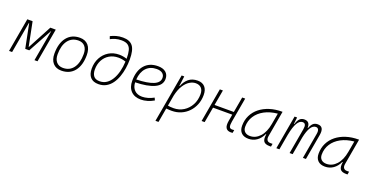

<svg xmlns="http://www.w3.org/2000/svg" viewBox="-32 -1640 5337 2763"><g transform="rotate(20 2636.5 -258.5)"><path d="M29.3 0 120.6 -517.6H201.7L274.9 -151.4H278.3L473.1 -517.6H556.6L465.3 0H418.5L502 -473.6H499L299.8 -107.4H238.3L165 -473.6H159.7L76.2 0Z M831.1 9.8Q748.5 9.8 702.1 -42.5Q655.8 -94.7 655.8 -187.5Q655.8 -347.7 727.3 -437.5Q798.8 -527.3 925.8 -527.3Q1008.8 -527.3 1055.2 -474.1Q1101.6 -420.9 1101.6 -325.2Q1101.6 -167.5 1030 -78.9Q958.5 9.8 831.1 9.8ZM840.8 -35.2Q941.4 -35.2 998 -111.3Q1054.7 -187.5 1054.7 -323.7Q1054.7 -398.4 1019.3 -440.4Q983.9 -482.4 919.9 -482.4Q817.9 -482.4 760.3 -406Q702.6 -329.6 702.6 -193.8Q702.6 -119.1 739.3 -77.1Q775.9 -35.2 840.8 -35.2Z M1399.4 9.8Q1317.4 9.8 1275.6 -36.6Q1233.9 -83 1233.9 -168.9Q1233.9 -261.7 1273.2 -334.7Q1312.5 -407.7 1381.6 -450Q1450.7 -492.2 1540 -492.2Q1598.1 -492.2 1657.7 -472.2Q1657.7 -475.1 1657.7 -478Q1657.7 -550.8 1645 -599.6Q1632.3 -648.4 1598.1 -672.9Q1564 -697.3 1499 -697.3Q1450.7 -697.3 1409.2 -685.3Q1367.7 -673.3 1333.5 -654.8L1318.8 -695.8Q1356.4 -715.3 1403.6 -728.8Q1450.7 -742.2 1506.3 -742.2Q1610.8 -742.2 1657.7 -681.9Q1704.6 -621.6 1704.6 -478.5Q1704.6 -410.6 1694.1 -341.6Q1683.6 -272.5 1661.1 -209.5Q1638.7 -146.5 1602.8 -96.9Q1566.9 -47.4 1516.6 -18.8Q1466.3 9.8 1399.4 9.8ZM1656.2 -428.7Q1599.6 -447.8 1543.5 -447.8Q1464.8 -447.8 1405.5 -412.1Q1346.2 -376.5 1313.5 -314.2Q1280.8 -252 1280.8 -171.9Q1280.8 -109.4 1309.1 -72.3Q1337.4 -35.2 1401.9 -35.2Q1460.4 -35.2 1505.9 -65.4Q1551.3 -95.7 1583.5 -149.7Q1615.7 -203.6 1634 -275.1Q1652.3 -346.7 1656.2 -428.7Z M2052.7 -35.2Q2093.3 -35.2 2139.4 -48.3Q2185.5 -61.5 2228.5 -85.4L2245.6 -47.9Q2199.7 -21 2147.9 -5.6Q2096.2 9.8 2048.3 9.8Q1951.2 9.8 1896.5 -46.9Q1841.8 -103.5 1841.8 -204.6Q1841.8 -356.4 1915.8 -441.9Q1989.7 -527.3 2121.6 -527.3Q2198.2 -527.3 2241.2 -491.2Q2284.2 -455.1 2284.2 -390.6Q2284.2 -294.9 2179.9 -247.3Q2075.7 -199.7 1888.7 -195.8Q1892.1 -120.1 1935.1 -77.6Q1978 -35.2 2052.7 -35.2ZM1890.1 -240.2Q2058.1 -244.1 2147.7 -280.5Q2237.3 -316.9 2237.3 -389.2Q2237.3 -432.6 2206.1 -457.5Q2174.8 -482.4 2117.7 -482.4Q2017.6 -482.4 1958 -418.5Q1898.4 -354.5 1890.1 -240.2Z M2399.9 224.6H2353L2393.1 -0.5Q2392.6 -0.5 2392.1 -0.5L2393.1 -1.5L2484.4 -517.6H2524.4L2505.9 -375.5L2503.9 -365.7H2511.2Q2537.6 -437.5 2591.1 -482.4Q2644.5 -527.3 2729.5 -527.3Q2800.8 -527.3 2839.8 -484.1Q2878.9 -440.9 2878.9 -361.3Q2878.9 -282.2 2852.1 -214.6Q2825.2 -147 2777.1 -96.7Q2729 -46.4 2664.3 -18.3Q2599.6 9.8 2523.4 9.8Q2502 9.8 2481 8.5Q2460 7.3 2438.5 5.4ZM2447.3 -42.5Q2481.4 -35.2 2534.2 -35.2Q2619.1 -35.2 2686.5 -77.4Q2753.9 -119.6 2793 -192.4Q2832 -265.1 2832 -356.4Q2832 -416.5 2801.3 -449.5Q2770.5 -482.4 2714.8 -482.4Q2668.9 -482.4 2622.1 -453.9Q2575.2 -425.3 2536.6 -364.7Q2498 -304.2 2476.1 -208Z M2978 0 3069.3 -517.6H3116.2L3074.2 -280.8H3369.6L3411.6 -517.6H3457.5L3391.1 -141.6Q3381.3 -85.9 3389.9 -60.5Q3398.4 -35.2 3432.6 -35.2Q3446.8 -35.2 3463.9 -37.6L3455.6 8.3Q3441.9 9.8 3426.3 9.8Q3374 9.8 3352.3 -25.6Q3330.6 -61 3344.2 -136.7L3361.8 -236.8H3066.9L3024.9 0Z M3697.3 10.3Q3626.5 10.3 3587.6 -27.8Q3548.8 -65.9 3548.8 -135.3Q3548.8 -223.1 3584 -294.7Q3619.1 -366.2 3682.6 -417Q3746.1 -467.8 3832 -495.1Q3918 -522.5 4019 -522.5H4027.8L3958 -126Q3950.7 -85.4 3966.1 -62.7Q3981.4 -40 4016.1 -40H4050.3L4042.5 4.9H4019.5Q3951.7 4.9 3928.5 -29.5Q3905.3 -64 3918.5 -138.7H3911.1Q3877.9 -66.9 3822.5 -28.3Q3767.1 10.3 3697.3 10.3ZM3704.6 -34.7Q3790.5 -34.7 3855.5 -105.5Q3920.4 -176.3 3942.9 -306.2L3972.7 -474.6Q3857.4 -463.4 3772.9 -418Q3688.5 -372.6 3642.1 -300.5Q3595.7 -228.5 3595.7 -137.7Q3595.7 -88.9 3624.5 -61.8Q3653.3 -34.7 3704.6 -34.7Z M4252.4 -517.6 4240.7 -414.6H4247.1Q4263.2 -470.2 4290.5 -498.8Q4317.9 -527.3 4361.8 -527.3Q4449.2 -527.3 4445.8 -429.2H4452.1Q4469.2 -477.5 4495.8 -502.4Q4522.5 -527.3 4566.4 -527.3Q4668.5 -527.3 4644.5 -390.6L4575.7 0H4529.3L4597.7 -389.6Q4606 -435.5 4594.2 -459Q4582.5 -482.4 4554.2 -482.4Q4464.4 -482.4 4420.9 -274.4L4372.6 0H4325.7L4394.5 -389.6Q4411.6 -482.4 4351.1 -482.4Q4258.3 -482.4 4212.4 -242.7V-244.6L4169.4 0H4122.6L4213.9 -517.6Z M4869.1 10.3Q4798.3 10.3 4759.5 -27.8Q4720.7 -65.9 4720.7 -135.3Q4720.7 -223.1 4755.9 -294.7Q4791 -366.2 4854.5 -417Q4918 -467.8 5003.9 -495.1Q5089.8 -522.5 5190.9 -522.5H5199.7L5129.9 -126Q5122.6 -85.4 5137.9 -62.7Q5153.3 -40 5188 -40H5222.2L5214.4 4.9H5191.4Q5123.5 4.9 5100.3 -29.5Q5077.1 -64 5090.3 -138.7H5083Q5049.8 -66.9 4994.4 -28.3Q4939 10.3 4869.1 10.3ZM4876.5 -34.7Q4962.4 -34.7 5027.3 -105.5Q5092.3 -176.3 5114.7 -306.2L5144.5 -474.6Q5029.3 -463.4 4944.8 -418Q4860.4 -372.6 4814 -300.5Q4767.6 -228.5 4767.6 -137.7Q4767.6 -88.9 4796.4 -61.8Q4825.2 -34.7 4876.5 -34.7Z"/></g></svg>

Font: Cascadia Mono NF ExtraLight
Style: Italic
Weight: 200
Italic angle: -10°
Monospace: yes
Designer: Aaron Bell
Foundry: Saja Typeworks
Version: Version 2404.023; ttfautohint (v1.8.4)